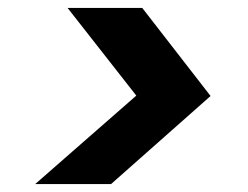

<svg xmlns="http://www.w3.org/2000/svg" viewBox="-20 -593 628 486"><path d="M69 -127 325 -351 151 -573H340L513 -350L261 -127Z"/></svg>

Font: DM Sans Black
Style: Italic
Weight: 900
Italic angle: -10°
Designer: Colophon Foundry, Jonny Pinhorn
Foundry: Colophon Foundry
Version: Version 4.004;gftools[0.9.30]